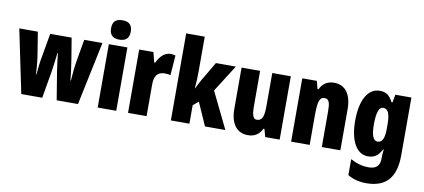

<svg xmlns="http://www.w3.org/2000/svg" viewBox="-85 -1094 3649 1651"><g transform="rotate(10 1739.5 -268.0)"><path d="M389 -244 429 0H615L731 -553H572L542 -380C531 -320 524 -250 520 -188H516C513 -229 504 -294 493 -366L462 -553H275L243 -369C229 -298 223 -240 219 -188H215C212 -252 205 -325 195 -380L167 -553H5L120 0H303L345 -245C352 -285 358 -348 365 -402H369C374 -355 381 -293 389 -244Z M868 -776C808 -776 782 -748 782 -691C782 -635 811 -607 868 -607C925 -607 954 -635 954 -691C954 -747 928 -776 868 -776ZM949 -553H787V0H949Z M1323 -563C1268 -563 1226 -510 1207 -465H1199L1176 -553H1052V0H1214V-278C1214 -350 1241 -389 1305 -389C1326 -389 1342 -387 1355 -383L1368 -557C1348 -562 1336 -563 1323 -563Z M1588 -458V-760H1426V0H1588V-161L1635 -201L1724 0H1902L1747 -318L1896 -553H1722L1626 -390C1614 -369 1598 -340 1584 -309H1581C1586 -357 1588 -407 1588 -458Z M2376 -553H2214V-280C2214 -191 2209 -134 2151 -134C2119 -134 2108 -172 2108 -246V-553H1946V-193C1946 -64 2002 10 2099 10C2158 10 2197 -16 2223 -68H2231L2250 0H2376Z M2754 -563C2695 -563 2655 -537 2630 -485H2621L2603 -553H2476V0H2638V-253C2638 -378 2650 -419 2696 -419C2736 -419 2744 -381 2744 -308V0H2906V-360C2906 -489 2850 -563 2754 -563Z M3152 -563C3048 -563 2987 -453 2987 -272C2987 -99 3048 10 3147 10C3204 10 3237 -14 3267 -71H3272C3269 -51 3267 -17 3267 5V11C3267 78 3228 102 3169 102C3120 102 3070 90 3011 59V198C3058 226 3109 240 3174 240C3353 240 3429 137 3429 -49V-553H3289L3276 -484H3267C3236 -544 3204 -563 3152 -563ZM3205 -424C3249 -424 3267 -384 3267 -285V-256C3267 -168 3249 -129 3206 -129C3170 -129 3151 -176 3151 -270C3151 -375 3171 -424 3205 -424Z"/></g></svg>

Font: Noto Sans Gujarati ExtraCondensed Black
Style: Regular
Weight: 900
Width: 2
Designer: Jelle Bosma - Monotype Design Team, Universal Thirst
Foundry: Monotype Imaging Inc.
Version: Version 2.106